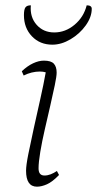

<svg xmlns="http://www.w3.org/2000/svg" viewBox="-20 -690 365 722"><path d="M119 12Q78 12 78 -48Q78 -68 86.5 -110.5Q95 -153 107 -207.5Q119 -262 131.5 -317.5Q144 -373 152 -418Q142 -421 130 -421Q99 -421 69 -406L62 -422Q83 -442 104.5 -452Q126 -462 145 -462Q172 -462 182.5 -450.5Q193 -439 193 -417Q193 -403 186 -369.5Q179 -336 169 -292.5Q159 -249 148.5 -203.5Q138 -158 131.5 -119Q125 -80 125 -57Q125 -30 147 -30Q159 -30 170.5 -34.5Q182 -39 194 -47L202 -32Q177 -6 156.5 3Q136 12 119 12ZM177 -522Q130 -522 100 -553.5Q70 -585 70 -633Q70 -654 75.5 -662Q81 -670 96 -670Q92 -626 117.5 -597Q143 -568 184 -568Q226 -568 260.5 -597Q295 -626 306 -670Q325 -670 325 -657Q325 -626 302.5 -594.5Q280 -563 245.5 -542.5Q211 -522 177 -522Z"/></svg>

Font: Petrona ExtraLight
Style: Italic
Weight: 200
Italic angle: -9°
Designer: Ringo R. Seeber
Foundry: Ringo R. Seeber
Version: Version 2.001; ttfautohint (v1.8.3)